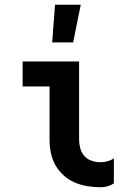

<svg xmlns="http://www.w3.org/2000/svg" viewBox="-20 -778 540 806"><path d="M402 8Q374 8 346.5 3.5Q319 -1 293.5 -12Q268 -23 247 -42Q226 -61 212.5 -85Q199 -109 193.5 -136.5Q188 -164 188 -192V-415H75V-520H312V-192Q312 -174 317 -155.5Q322 -137 334.5 -123Q347 -109 365 -103Q383 -97 402 -97Q417 -97 431.5 -101Q446 -105 458 -113V-8Q446 0 431.5 4Q417 8 402 8ZM199 -600 211 -758H319L287 -600Z"/></svg>

Font: Iosevka Term Curly Extrabold
Style: Regular
Weight: 800
Designer: Belleve Invis
Foundry: Belleve Invis
Version: Version 32.3.0